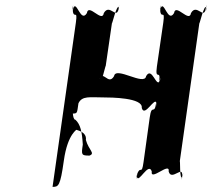

<svg xmlns="http://www.w3.org/2000/svg" viewBox="-20 -711 831 749"><path d="M381 -331C413 -331 539 -330 533 -290C544 -250 585 -338 591 -308C585 -268 595 -349 589 -309C582 -259 572 -310 564 -252L540 -79C532 -21 529 -74 512 -24C506 16 520 -62 514 -22C519 9 560 -82 572 -42C566 -2 644 -82 638 -42C649 -2 697 -72 690 -22C684 18 699 -64 693 -24C679 6 684 -101 681 -79L758 -623C755 -601 779 -708 785 -678C779 -638 789 -720 783 -680C776 -630 748 -700 725 -660C719 -620 665 -700 659 -660C635 -620 620 -711 607 -680C601 -640 610 -718 604 -678C607 -628 625 -681 617 -623L592 -451C584 -393 608 -444 601 -394C595 -354 610 -436 604 -396C590 -366 573 -454 550 -414C544 -374 431 -454 425 -414C401 -374 382 -446 365 -396C359 -356 373 -434 367 -394C372 -363 395 -473 392 -451L417 -623C414 -601 438 -708 444 -678C438 -638 449 -720 443 -680C436 -630 408 -700 385 -660C379 -620 325 -700 319 -660C295 -620 279 -711 266 -680C260 -640 269 -718 263 -678C266 -628 284 -681 276 -623L185 18C208 18 215 16 229 -84C244 -193 284 -206 278 -206C255 -206 321 -205 315 -165C326 -125 353 -113 329 -104C297 -104 297 -107 303 -147C300 -197 294 -226 274 -244C251 -244 274 -414 260 -314C248 -232 245 -259 260 -268C283 -268 280 -268 286 -308C300 -338 331 -331 381 -331Z"/></svg>

Font: Hussar Przerywany
Style: Obl
Weight: 400
Foundry: Cannot Into Space Fonts
Version: Version 0.982